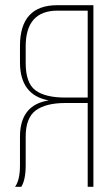

<svg xmlns="http://www.w3.org/2000/svg" viewBox="-20 -720 420 740"><path d="M318 -323H232Q157 -323 118 -294.5Q79 -266 79 -193V-83Q79 -27 62 0H38Q57 -26 57 -83V-193Q57 -316 168 -333Q57 -353 57 -480V-543Q57 -700 201 -700H340V0H318ZM318 -679H202Q79 -679 79 -541V-477Q79 -400 116.5 -372Q154 -344 232 -344H318Z"/></svg>

Font: Bebas Neue Light
Style: Regular
Weight: 300
Designer: Ryoichi Tsunekawa
Foundry: Ryoichi Tsunekawa
Version: Version 001.003; ttfautohint (v1.5.65-e2d9)